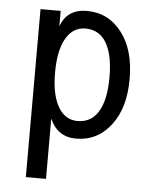

<svg xmlns="http://www.w3.org/2000/svg" viewBox="-53 -593 692 834"><g transform="rotate(5 293.0 -176.0)"><path d="M293 -470.2Q233.4 -470.2 202.6 -407.2Q177.7 -356 177.7 -268.6Q177.7 -181.2 202.6 -129.9Q233.4 -66.9 293 -66.9Q359.4 -66.9 390.1 -129.9Q415 -181.2 415 -268.6Q415 -356 390.1 -407.2Q359.4 -470.2 293 -470.2ZM90.8 -537.1H178.7V-469.7Q206.1 -546.9 293 -546.9Q387.2 -546.9 446.3 -468.8Q502.9 -394 502.9 -268.6Q502.9 -143.1 446.3 -68.4Q387.2 9.8 293 9.8Q212.4 9.8 178.7 -67.4V195.3H90.8Z"/></g></svg>

Font: Consola Mono
Style: Book
Weight: 400
Monospace: yes
Designer: Wojciech Kalinowski "wmk69" (wmk69@o2.pl)
Foundry: Wojciech Kalinowski "wmk69" (wmk69@o2.pl)
Version: Version 2.1.0